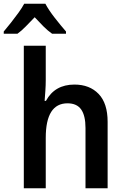

<svg xmlns="http://www.w3.org/2000/svg" viewBox="-66 -1004 649 1024"><path d="M61 0V-760H178V-576Q178 -550 176 -520.5Q174 -491 172 -466H179Q226 -553 331 -553Q412 -553 460 -503Q508 -453 508 -354V0H390V-321Q390 -387 367 -420Q344 -453 294 -453Q178 -453 178 -269V0ZM-46 -836Q-29 -856 -8 -882.5Q13 -909 32.5 -936Q52 -963 63 -984H176Q194 -950 226 -909Q258 -868 286 -836V-824H212Q189 -840 166 -863Q143 -886 119 -912Q94 -886 71 -862.5Q48 -839 27 -824H-46Z"/></svg>

Font: Noto Sans Mono SemiCondensed SemiBold
Style: Regular
Weight: 600
Width: 4
Designer: Monotype Design Team
Foundry: Monotype Imaging Inc.
Version: Version 2.014; ttfautohint (v1.8.4.7-5d5b)